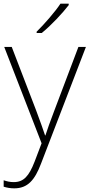

<svg xmlns="http://www.w3.org/2000/svg" viewBox="-23 -786 489 1048"><path d="M352 -758V-766H307C279 -723 218 -653 177 -613V-606H205C257 -648 319 -715 352 -758ZM0 -530 204 -4 166 96C135 176 106 208 52 208C31 208 15 204 -3 198V233C16 239 34 242 55 242C128 242 167 197 201 107L446 -530H405L273 -181C250 -122 235 -77 225 -47H223C213 -78 197 -122 174 -184L41 -530Z"/></svg>

Font: Noto Sans Meetei Mayek ExtraLight
Style: Regular
Weight: 200
Designer: Monotype Design Team and Neelakash Kshetrimayum
Foundry: Monotype Imaging Inc.
Version: Version 2.002